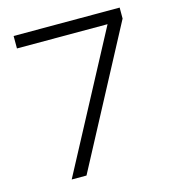

<svg xmlns="http://www.w3.org/2000/svg" viewBox="-105 -784 785 871"><g transform="rotate(-15 287.5 -348.5)"><path d="M194 0H124.5L464 -638.5H38.5V-697H536.5V-645.5Z"/></g></svg>

Font: Acari Sans Neue
Style: Regular
Weight: 400
Designer: Alfredo Marco Pradil (font), Cristiano Sobral (main changes)
Foundry: Hanken Design Co. (font), Cristiano Sobral (main changes)
Version: Version 2.459;March 19, 2022;FontCreator 14.0.0.2808 64-bit;